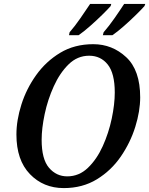

<svg xmlns="http://www.w3.org/2000/svg" viewBox="-20 -951 763 982"><path d="M306 11Q402 11 475.5 -34Q549 -79 598 -150.5Q647 -222 672 -302.5Q697 -383 697 -453Q697 -592 625.5 -658.5Q554 -725 457 -725Q361 -725 288 -681Q215 -637 165 -567Q115 -497 89.5 -416.5Q64 -336 64 -263Q64 -132 133 -60.5Q202 11 306 11ZM324 -49Q268 -49 230.5 -93Q193 -137 193 -236Q193 -294 208.5 -367.5Q224 -441 255 -509.5Q286 -578 331 -622Q376 -666 436 -666Q495 -666 531 -621Q567 -576 567 -478Q567 -418 551.5 -344.5Q536 -271 505.5 -203.5Q475 -136 429.5 -92.5Q384 -49 324 -49ZM506 -771H555Q580 -788 613 -817Q646 -846 675.5 -875Q705 -904 719 -920L723 -931H615Q593 -897 565 -857Q537 -817 510 -786ZM333 -771H382Q407 -788 440 -817Q473 -846 502.5 -875Q532 -904 546 -920L549 -931H441Q419 -898 391 -857.5Q363 -817 336 -786Z"/></svg>

Font: Noto Serif SemiCondensed Semi
Style: Italic
Weight: 600
Width: 4
Italic angle: -12°
Designer: Monotype Design Team
Foundry: Monotype Imaging Inc.
Version: Version 1.901